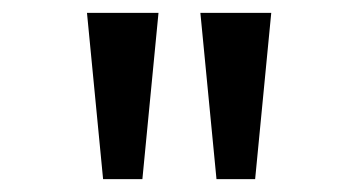

<svg xmlns="http://www.w3.org/2000/svg" viewBox="-20 -749 542 298"><path d="M140 -471 115 -729H226L201 -471ZM316 -471 291 -729H401L376 -471Z"/></svg>

Font: lgurmukhi85
Style: Book
Weight: 400
Designer: Jelle Bosma - Monotype Design Team
Foundry: Monotype Imaging Inc.
Version: Version 2.003